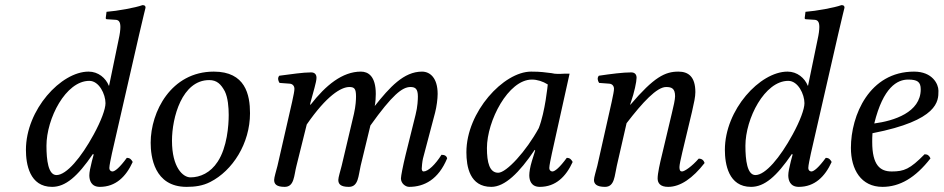

<svg xmlns="http://www.w3.org/2000/svg" viewBox="-20 -718 3676 748"><path d="M345 -116 338 -90C332 -66 328 -47 328 -35C328 -16 335 10 369 10C431 10 471 -30 497 -87C492 -96 487 -103 474 -103C447 -66 428 -50 418 -50C415 -50 406 -52 406 -64C406 -73 412 -101 416 -120L522 -583C537 -648 547 -688 547 -688C547 -695 544 -698 535 -698C508 -688 436 -675 395 -672L392 -648C392 -645 393 -643 397 -643L428 -641C441 -641 449 -635 449 -613C449 -602 447 -585 442 -563L405 -384H404C392 -414 363 -439 325 -439C218 -439 81 -291 81 -134C81 -79 95 10 183 10C235 10 282 -30 342 -118ZM345 -194C296 -104 239 -36 200 -36C168 -36 161 -94 161 -150C161 -256 236 -403 328 -403C366 -403 391 -351 391 -316C391 -293 374 -247 345 -194Z M567 -162C567 -109 580 10 707 10C739 10 770 6 799 -9C886 -53 954 -159 954 -277C954 -349 936 -439 813 -439C646 -439 567 -282 567 -162ZM650 -170C650 -260 689 -406 795 -406C825 -406 841 -390 856 -362C868 -337 871 -300 871 -270C871 -230 865 -144 828 -88C800 -45 760 -27 722 -27C693 -27 650 -65 650 -170Z M1118 -321 1061 -72C1056 -52 1048 -27 1048 -17C1048 -1 1057 10 1089 10C1127 10 1125 -34 1135 -72L1175 -233C1253 -346 1309 -379 1341 -379C1361 -379 1367 -372 1367 -342C1367 -330 1366 -306 1359 -275L1311 -72C1306 -52 1298 -27 1298 -17C1298 -1 1307 10 1339 10C1377 10 1376 -34 1385 -72L1423 -229C1508 -348 1547 -379 1579 -379C1598 -379 1608 -372 1608 -342C1608 -331 1607 -302 1599 -271L1560 -114C1550 -73 1542 -32 1542 -23C1542 -3 1560 10 1574 10C1633 10 1688 -19 1722 -101C1720 -110 1713 -115 1700 -115C1676 -77 1648 -50 1630 -50C1625 -50 1623 -56 1623 -61C1623 -65 1625 -90 1628 -101L1675 -279C1681 -302 1685 -333 1685 -352C1685 -415 1655 -439 1624 -439C1553 -439 1498 -378 1440 -305C1443 -321 1444 -339 1444 -352C1444 -422 1414 -439 1386 -439C1314 -439 1249 -386 1190 -310L1188 -311L1190 -320C1200 -359 1213 -398 1213 -415C1213 -429 1205 -436 1192 -436C1160 -436 1115 -429 1068 -423C1061 -415 1063 -404 1069 -395L1109 -392C1121 -391 1127 -382 1127 -372C1127 -363 1124 -349 1118 -321Z M2129 -433C2102 -436 2089 -439 2049 -439C1942 -439 1797 -282 1797 -125C1797 -69 1810 10 1894 10C1947 10 2003 -45 2063 -134L2065 -132L2052 -90C2045 -67 2042 -47 2042 -35C2042 -16 2049 10 2083 10C2145 10 2185 -30 2211 -87C2206 -96 2201 -103 2188 -103C2161 -66 2142 -50 2132 -50C2129 -50 2120 -52 2120 -64C2120 -73 2126 -101 2130 -120L2199 -431C2192 -431 2186 -431 2179 -431C2161 -430 2144 -429 2129 -433ZM2079 -219C2030 -129 1953 -45 1921 -45C1887 -45 1877 -85 1877 -141C1877 -247 1960 -408 2052 -408C2073 -408 2095 -401 2114 -389C2114 -389 2104 -283 2079 -219Z M2638 -124 2676 -283C2684 -318 2689 -341 2689 -359C2689 -419 2662 -439 2623 -439C2571 -439 2528 -418 2436 -310L2435 -311L2438 -320C2451 -357 2460 -400 2460 -415C2460 -429 2452 -436 2439 -436C2407 -436 2360 -430 2313 -423C2306 -415 2308 -404 2314 -395L2354 -392C2366 -391 2372 -382 2372 -372C2372 -364 2369 -349 2363 -321L2307 -72C2302 -52 2294 -27 2294 -17C2294 -1 2305 10 2337 10C2375 10 2374 -34 2383 -72L2421 -238C2484 -320 2539 -379 2575 -379C2596 -379 2610 -374 2610 -343C2610 -331 2604 -303 2597 -275L2559 -115C2551 -83 2542 -42 2542 -23C2542 -4 2553 10 2583 10C2631 10 2679 -24 2725 -83C2722 -92 2716 -100 2702 -100C2676 -70 2647 -50 2637 -50C2630 -50 2627 -55 2627 -67C2627 -76 2632 -98 2638 -124Z M3068 -116 3061 -90C3055 -66 3051 -47 3051 -35C3051 -16 3058 10 3092 10C3154 10 3194 -30 3220 -87C3215 -96 3210 -103 3197 -103C3170 -66 3151 -50 3141 -50C3138 -50 3129 -52 3129 -64C3129 -73 3135 -101 3139 -120L3245 -583C3260 -648 3270 -688 3270 -688C3270 -695 3267 -698 3258 -698C3231 -688 3159 -675 3118 -672L3115 -648C3115 -645 3116 -643 3120 -643L3151 -641C3164 -641 3172 -635 3172 -613C3172 -602 3170 -585 3165 -563L3128 -384H3127C3115 -414 3086 -439 3048 -439C2941 -439 2804 -291 2804 -134C2804 -79 2818 10 2906 10C2958 10 3005 -30 3065 -118ZM3068 -194C3019 -104 2962 -36 2923 -36C2891 -36 2884 -94 2884 -150C2884 -256 2959 -403 3051 -403C3089 -403 3114 -351 3114 -316C3114 -293 3097 -247 3068 -194Z M3379 -199C3636 -249 3636 -325 3636 -363C3636 -364 3636 -364 3636 -365C3636 -390 3613 -439 3541 -439C3367 -439 3295 -269 3295 -142C3295 -57 3335 10 3418 10C3485 10 3546 -25 3605 -101C3600 -112 3594 -117 3582 -117C3525 -59 3502 -50 3454 -50C3409 -50 3378 -74 3378 -165C3378 -170 3378 -191 3379 -199ZM3567 -370C3567 -280 3462 -247 3386 -237C3421 -379 3476 -408 3518 -408C3554 -408 3567 -399 3567 -370Z"/></svg>

Font: Libertinus Serif
Style: Italic
Weight: 400
Italic angle: -12°
Designer: Philipp H. Poll, Khaled Hosny
Foundry: Caleb Maclennan
Version: Version 7.050;RELEASE